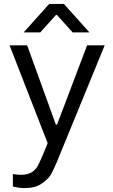

<svg xmlns="http://www.w3.org/2000/svg" viewBox="-20 -759 577 983"><path d="M101 -593H186L267 -683H271L352 -593H438L307 -739H232ZM516 -527H426L272 -121H266L119 -527H29L224 -26L200 33C189 58 180 78 173 91C157 118 132 136 88 136C76 136 62 135 46 132V196C67 201 87 204 106 204C141 204 170 197 192 182C214 167 230 152 240 136C249 119 259 98 270 73Z"/></svg>

Font: Be Vietnam
Style: Regular
Weight: 400
Designer: Gabriel Lam
Foundry: TypeRant
Version: Version 4.000